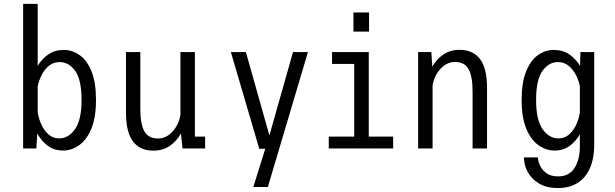

<svg xmlns="http://www.w3.org/2000/svg" viewBox="-20 -770 3190 996"><path d="M100 0V-750H175.5V-428Q196 -463.5 230 -487.2Q264 -511 311 -511Q355 -511 393.2 -484Q431.5 -457 454.8 -399.5Q478 -342 478 -251Q478 -160 453.8 -102Q429.5 -44 390.2 -16.5Q351 11 307 11Q260 11 226.8 -14.5Q193.5 -40 173.5 -78L168.5 0ZM289.5 -448Q258 -448 234.8 -429.5Q211.5 -411 196.8 -382.2Q182 -353.5 175.5 -322.5V-187.5Q181 -153 195.5 -122Q210 -91 233 -71.5Q256 -52 287.5 -52Q334.5 -52 368.8 -99.5Q403 -147 403 -251Q403 -356.5 370 -402.2Q337 -448 289.5 -448Z M775.5 11.5Q706 11.5 669.8 -36.5Q633.5 -84.5 633.5 -186V-500H708V-203.5Q708 -126 729 -88.8Q750 -51.5 799.5 -51.5Q842.5 -51.5 875.2 -87.8Q908 -124 916 -175.5V-500H991V-61.5H1044V0H927L918.5 -77.5Q897.5 -39 861.5 -13.8Q825.5 11.5 775.5 11.5Z M1294 200 1356 2H1325L1177.5 -500H1255.5L1377.5 -67.5L1500 -500H1577.5L1369.5 200Z M1813.5 -705.5H1894.5V-606H1813.5ZM1685.5 0V-61.5H1817.5V-438.5H1702.5V-500H1893V-61.5H2019.5V0Z M2149 0V-500H2217.5L2222.5 -424Q2243.5 -462 2279.2 -486.8Q2315 -511.5 2364 -511.5Q2434 -511.5 2470.2 -463.5Q2506.5 -415.5 2506.5 -314V0H2431.5V-296.5Q2431.5 -374 2410.8 -411.2Q2390 -448.5 2340.5 -448.5Q2297.5 -448.5 2265 -413Q2232.5 -377.5 2224 -327V0Z M2857 11Q2813 11 2773.8 -16.5Q2734.5 -44 2710.2 -102Q2686 -160 2686 -251Q2686 -342 2709.2 -399.5Q2732.5 -457 2770.5 -484Q2808.5 -511 2853 -511Q2900.5 -511 2934.5 -487Q2968.5 -463 2989 -427.5L2991 -500H3062.5V-21Q3062.5 88 3013 146.8Q2963.5 205.5 2874.5 205.5Q2816 205.5 2776.8 182.2Q2737.5 159 2717.8 122.5Q2698 86 2698 46.5H2770.5Q2770.5 63 2780.2 86.2Q2790 109.5 2813 127.2Q2836 145 2875.5 145Q2933 145 2960.5 101.2Q2988 57.5 2988 -9.5V-73.5Q2968 -37.5 2935.2 -13.2Q2902.5 11 2857 11ZM2761 -251Q2761 -147 2795 -99.5Q2829 -52 2876.5 -52Q2907.5 -52 2930.5 -71Q2953.5 -90 2968 -120.8Q2982.5 -151.5 2988 -186V-324Q2981.5 -355 2966.5 -383.2Q2951.5 -411.5 2928.5 -429.8Q2905.5 -448 2874 -448Q2827 -448 2794 -402.2Q2761 -356.5 2761 -251Z"/></svg>

Font: Trispace SemiCondensed Light
Style: Regular
Weight: 300
Width: 4
Designer: Tyler Finck
Foundry: Etcetera Type Company
Version: Version 1.210; ttfautohint (v1.8.3)